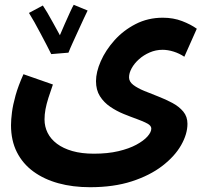

<svg xmlns="http://www.w3.org/2000/svg" viewBox="-20 -551 861 802"><path d="M26 -28Q26 -51 30 -82Q34 -113 45 -152.5Q56 -192 78 -241L201 -198Q190 -167 182 -141.5Q174 -116 170 -94.5Q166 -73 166 -52Q166 -22 179 4Q192 30 218 49.5Q244 69 282.5 80Q321 91 372 91Q430 91 474.5 80.5Q519 70 549.5 53.5Q580 37 596 19Q612 1 612 -14Q612 -26 595.5 -35Q579 -44 552.5 -53.5Q526 -63 496.5 -75Q467 -87 440.5 -105Q414 -123 397.5 -149Q381 -175 381 -212Q381 -250 401 -295.5Q421 -341 458 -382.5Q495 -424 546.5 -450.5Q598 -477 660 -477Q704 -477 740.5 -463Q777 -449 802 -431L750 -314Q729 -328 705 -335.5Q681 -343 659 -343Q631 -343 605.5 -332Q580 -321 560.5 -303.5Q541 -286 530 -266Q519 -246 519 -228Q519 -210 536.5 -196.5Q554 -183 582 -171.5Q610 -160 641 -148Q672 -136 700 -121Q728 -106 745.5 -85Q763 -64 763 -34Q763 9 736.5 55.5Q710 102 658 142Q606 182 530.5 206.5Q455 231 356 231Q284 231 224 214.5Q164 198 119.5 165.5Q75 133 50.5 84.5Q26 36 26 -28ZM194 -325Q187 -340 175 -362.5Q163 -385 150 -410Q137 -435 124 -458Q111 -481 101 -497L159 -528Q166 -518 177.5 -498.5Q189 -479 201.5 -456Q214 -433 226 -411.5Q238 -390 245 -376L266 -331ZM266 -331 209 -353Q216 -370 227 -396.5Q238 -423 250.5 -451Q263 -479 273 -501Q283 -523 288 -531L346 -507Q341 -497 330.5 -474.5Q320 -452 307.5 -424.5Q295 -397 283.5 -372Q272 -347 266 -331Z"/></svg>

Font: Noto Sans
Style: Bold
Weight: 700
Designer: Monotype Design Team
Foundry: Monotype Imaging Inc.
Version: Version 2.000;GOOG;noto-source:20170915:90ef993387c0; ttfaut